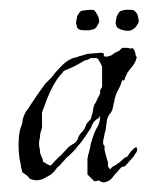

<svg xmlns="http://www.w3.org/2000/svg" viewBox="-20 -369 311 393"><path d="M195 4Q191 5 187 3L181 0Q179 2 173 2L159 -12V-45Q160 -46 160 -49Q160 -52 161 -53Q162 -57 163 -61Q164 -65 165 -69Q165 -73 166.5 -77Q168 -81 169 -85Q173 -98 178 -107Q185 -117 185 -131H184Q183 -127 178 -125Q174 -122 171 -118Q169 -114 168 -113Q168 -111 166 -107L154 -89Q151 -85 148 -80.5Q145 -76 141 -72Q139 -70 137 -67Q135 -64 132 -61L121 -50Q120 -49 118.5 -48Q117 -47 115 -45Q113 -42 109 -38Q105 -34 103 -31Q102 -30 100.5 -29Q99 -28 97 -26L91 -18Q86 -13 83 -11Q79 -9 75 -6.5Q71 -4 66 -2Q60 0 55 0Q52 0 49.5 -0.5Q47 -1 44 -2Q40 -3 38 -7Q34 -11 32 -12L26 -16L23 -27Q23 -30 22.5 -33Q22 -36 21 -39Q18 -54 18 -73Q18 -83 19 -91.5Q20 -100 22 -107Q23 -109 24 -112Q25 -115 26 -119Q26 -123 27 -126.5Q28 -130 29 -132Q31 -137 34 -142Q36 -144 38 -147Q40 -150 41 -152L55 -173L70 -194Q74 -200 77 -202Q79 -204 81 -206Q83 -208 85 -210Q93 -221 104 -232Q115 -244 127 -249Q128 -250 129.5 -250Q131 -250 132 -251Q136 -251 137 -252Q139 -253 142.5 -254Q146 -255 150 -256Q158 -259 162 -259L186 -261Q193 -261 193 -257Q190 -253 199 -253Q203 -254 206 -255Q209 -256 210 -257Q214 -261 224 -265Q225 -266 225.5 -266.5Q226 -267 227 -268Q227 -268 230 -271H243Q245 -269 248 -270Q251 -271 253 -269Q254 -268 255 -266Q256 -264 257 -261Q257 -255 260 -252Q258 -244 255 -239Q251 -233 249 -231L243 -223Q241 -221 239.5 -217.5Q238 -214 236 -210Q235 -204 233 -204Q232 -204 232.5 -204.5Q233 -205 231 -205Q230 -205 228 -199Q227 -195 225 -191Q223 -187 221 -183Q217 -176 215 -167Q214 -165 214 -162.5Q214 -160 213 -158Q212 -156 212 -153.5Q212 -151 211 -149Q210 -142 205 -136Q200 -130 199 -123L196 -102Q194 -97 193 -89Q192 -85 191.5 -82.5Q191 -80 191 -78Q191 -74 192 -72.5Q193 -71 194 -70V-62L197 -50Q198 -46 199 -43Q200 -40 201 -37V-29Q202 -26 205 -23H206Q208 -26 211 -28Q213 -29 215 -30Q217 -31 218 -32Q224 -36 226 -38L235 -46Q236 -47 237 -47Q238 -47 238 -47Q239 -47 241 -49Q242 -51 244 -53.5Q246 -56 248 -59Q254 -66 259 -68Q260 -67 260 -66Q260 -65 261 -64Q261 -60 259 -57Q257 -54 256 -53Q255 -50 252 -47L245 -39L237 -30Q235 -28 234 -28Q230 -28 229 -27L224 -22Q222 -20 221 -18.5Q220 -17 219 -16Q216 -13 213.5 -10Q211 -7 209 -4Q203 2 195 4ZM84 -30 91 -38Q93 -40 95 -42Q97 -44 99 -46Q106 -52 112 -59Q116 -63 119 -66.5Q122 -70 126 -72Q127 -73 131 -75Q133 -76 136 -79L140 -86Q140 -88 141 -90Q142 -92 143 -93Q144 -95 148 -99Q152 -103 153 -106Q154 -107 154 -108Q154 -109 155 -110Q156 -112 156 -113Q156 -114 157 -115Q158 -117 161 -120Q165 -124 166 -126Q167 -130 168 -133.5Q169 -137 170 -140Q170 -144 171 -147.5Q172 -151 173 -155Q175 -157 176.5 -160Q178 -163 179 -166Q184 -174 185 -179V-184Q185 -184 187 -188Q188 -188 188 -189Q188 -190 189 -191V-233Q188 -234 188 -235Q188 -236 187 -237Q186 -238 186 -239Q186 -240 185 -241Q183 -245 182 -246Q182 -248 179 -249Q177 -251 173 -250H165Q164 -249 160 -247Q158 -246 156.5 -246Q155 -246 153 -245L139 -237Q132 -233 125 -230L111 -224Q110 -223 109 -222Q108 -221 107 -219Q101 -213 97 -207L89 -194Q82 -181 76.5 -167Q71 -153 66 -139V-107Q65 -106 65 -104.5Q65 -103 64 -101Q63 -99 63 -97.5Q63 -96 62 -94Q62 -93 62 -90.5Q62 -88 61 -84Q60 -80 60 -77.5Q60 -75 60 -74Q60 -68 61 -66Q62 -63 62 -56L65 -48Q68 -44 68 -38Q70 -37 72 -36Q74 -35 75 -34Q77 -32 84 -30ZM233 -307Q219 -310 218 -317Q216 -321 217 -325L219 -336Q221 -339 223 -342.5Q225 -346 229 -347Q234 -349 238.5 -349Q243 -349 247 -349Q253 -349 255 -347Q262 -342 263 -332Q265 -325 263 -322Q259 -313 252 -309Q248 -306 242 -306Q236 -306 233 -307ZM152 -307Q137 -307 137 -317Q135 -321 136 -325L138 -336Q140 -339 142 -342.5Q144 -346 148 -347Q154 -348 158 -348.5Q162 -349 166 -349Q172 -349 174 -347Q181 -337 182 -332Q184 -324 182 -322Q177 -310 171 -309L162 -307Z"/></svg>

Font: Estonia
Style: Regular
Weight: 400
Designer: Robert E. Leuschke
Foundry: Robert E. Leuschke
Version: Version 1.014; ttfautohint (v1.8.3)